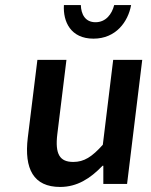

<svg xmlns="http://www.w3.org/2000/svg" viewBox="-20 -728 596 760"><path d="M90 -183C75 -59 113 12 218 12C285 12 337 -21 386 -72H389V0H483L543 -491H428L387 -155C344 -107 313 -87 270 -87C217 -87 197 -117 207 -198L243 -491H128ZM350 -575C439 -575 487 -642 499 -708H432C423 -672 399 -640 358 -640C317 -640 301 -672 300 -708H233C229 -642 260 -575 350 -575Z"/></svg>

Font: Falling Sky
Style: Obl
Weight: 400
Designer: Paul D. Hunt
Foundry: Adobe Systems Incorporated
Version: Version 1.02